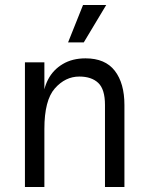

<svg xmlns="http://www.w3.org/2000/svg" viewBox="-20 -750 599 770"><path d="M298 -443Q242 -443 200 -395.5Q158 -348 158 -233L153 -349Q153 -393 173 -431.5Q193 -470 231.5 -493Q270 -516 323 -516Q402 -516 440.5 -466Q479 -416 479 -329V0H401V-329Q401 -392 374 -417.5Q347 -443 298 -443ZM80 -500H158V0H80ZM313 -730H406L316 -580H253Z"/></svg>

Font: Uncut Sans VF
Style: Regular
Weight: 400
Designer: Kasper Nordkvist
Foundry: Uncut Type
Version: Version 1.100;FEAKit 1.0